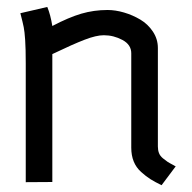

<svg xmlns="http://www.w3.org/2000/svg" viewBox="-20 -528 558 557"><path d="M131.8 -452.6Q179.2 -477.5 215.8 -488.3Q252.4 -499 292 -499Q314.9 -499 339.8 -491.7Q364.7 -484.4 387 -471.2Q409.2 -458 423.6 -436.3Q438 -414.6 438 -388.7V-103Q438 -92.3 441.2 -84Q444.3 -75.7 452.6 -68.8Q460.9 -62 466.1 -58.6Q471.2 -55.2 484.4 -48.3Q485.8 -47.4 486.3 -47.1Q486.8 -46.9 487.8 -46.4Q488.8 -45.9 489.7 -45.4L448.7 9.3Q428.7 -0.5 416.3 -8.3Q403.8 -16.1 389.4 -29.1Q375 -42 367.9 -59.6Q360.8 -77.1 360.8 -99.6V-373.5Q360.8 -398.4 335.2 -412.1Q309.6 -425.8 281.2 -425.8Q259.3 -425.8 225.6 -412.8Q191.9 -399.9 131.8 -371.1V0L54.7 0.5V-344.2Q54.7 -386.7 53 -411.9Q51.3 -437 48.8 -449.2Q46.4 -461.4 39.1 -489.7L117.2 -507.8Q126.5 -485.4 131.8 -452.6Z"/></svg>

Font: FantasqueSansM Nerd Font
Style: Regular
Weight: 400
Monospace: yes
Designer: Jany Belluz
Version: Version 1.8.0 ; ttfautohint (v1.8.2);Nerd Fonts 3.4.0